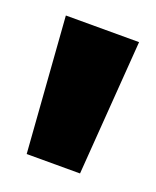

<svg xmlns="http://www.w3.org/2000/svg" viewBox="-65 -741 280 345"><g transform="rotate(20 75.0 -568.0)"><path d="M24 -439 5 -697H145L126 -439Z"/></g></svg>

Font: Bricolage Grotesque 24pt Condensed ExtraBold
Style: Regular
Weight: 800
Width: 3
Designer: Mathieu Triay
Foundry: Atelier Triay
Version: Version 1.001;gftools[0.9.33.dev8+g029e19f]